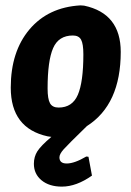

<svg xmlns="http://www.w3.org/2000/svg" viewBox="-20 -498 489 714"><path d="M210 196Q163 196 134.5 172.5Q106 149 106 111Q106 85 119 64.5Q132 44 171 11L157 9Q20 -21 20 -172Q20 -306 89.5 -388.5Q159 -471 279 -478L293 -477Q429 -448 429 -305Q429 -109 303 -29Q232 40 216.5 57.5Q201 75 201 87Q201 110 228 110Q257 110 301 84L309 85L322 155Q264 196 210 196ZM251 -366Q198 -366 177.5 -319Q157 -272 157 -169Q157 -130 166 -114Q175 -98 198 -98Q249 -98 269.5 -145.5Q290 -193 290 -296Q290 -335 281.5 -350.5Q273 -366 251 -366Z"/></svg>

Font: Alegreya Sans ExtraBold
Style: Italic
Weight: 800
Italic angle: -7°
Designer: Juan Pablo del Peral
Foundry: Huerta Tipografica
Version: Version 2.007